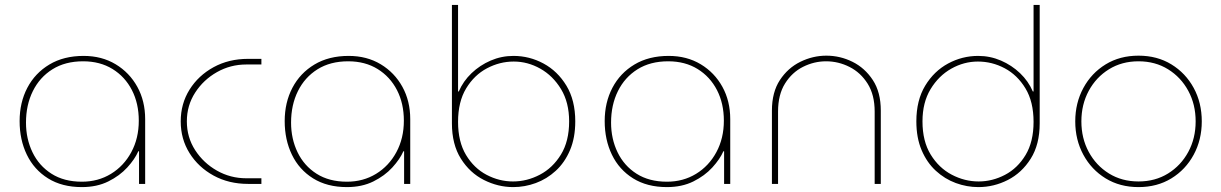

<svg xmlns="http://www.w3.org/2000/svg" viewBox="-20 -750 4981 783"><path d="M314 13Q233 13 176 -22.5Q119 -58 89.5 -119Q60 -180 60 -256Q60 -332 91.5 -392Q123 -452 181.5 -487Q240 -522 321 -522Q395 -522 451.5 -488Q508 -454 540 -396Q572 -338 572 -264V0H547V-133H544Q530 -101 499 -67Q468 -33 421.5 -10Q375 13 314 13ZM314 -9Q380 -9 432.5 -41Q485 -73 515.5 -129.5Q546 -186 546 -258Q546 -328 518 -382.5Q490 -437 439 -468.5Q388 -500 319 -500Q246 -500 194 -467.5Q142 -435 114 -378.5Q86 -322 86 -250Q86 -184 112.5 -129Q139 -74 190 -41.5Q241 -9 314 -9Z M992 0Q913 0 851 -34Q789 -68 753 -125.5Q717 -183 717 -255Q717 -327 753 -384.5Q789 -442 851 -476Q913 -510 992 -510H1046V-487H984Q920 -487 865 -456Q810 -425 776 -372.5Q742 -320 742 -255Q742 -190 776 -137.5Q810 -85 865 -54Q920 -23 984 -23H1046V0Z M1395 13Q1314 13 1257 -22.5Q1200 -58 1170.5 -119Q1141 -180 1141 -256Q1141 -332 1172.5 -392Q1204 -452 1262.5 -487Q1321 -522 1402 -522Q1476 -522 1532.5 -488Q1589 -454 1621 -396Q1653 -338 1653 -264V0H1628V-133H1625Q1611 -101 1580 -67Q1549 -33 1502.5 -10Q1456 13 1395 13ZM1395 -9Q1461 -9 1513.5 -41Q1566 -73 1596.5 -129.5Q1627 -186 1627 -258Q1627 -328 1599 -382.5Q1571 -437 1520 -468.5Q1469 -500 1400 -500Q1327 -500 1275 -467.5Q1223 -435 1195 -378.5Q1167 -322 1167 -250Q1167 -184 1193.5 -129Q1220 -74 1271 -41.5Q1322 -9 1395 -9Z M2073 13Q2011 13 1953.5 -16Q1896 -45 1859.5 -103Q1823 -161 1823 -247V-730H1848V-377H1851Q1869 -419 1903 -451.5Q1937 -484 1981 -503Q2025 -522 2074 -522Q2139 -522 2196.5 -491Q2254 -460 2290 -400.5Q2326 -341 2326 -255Q2326 -188 2304.5 -137.5Q2283 -87 2246.5 -53.5Q2210 -20 2165 -3.5Q2120 13 2073 13ZM2072 -10Q2129 -10 2181.5 -37.5Q2234 -65 2267.5 -119.5Q2301 -174 2301 -255Q2301 -332 2268 -386.5Q2235 -441 2183.5 -470Q2132 -499 2075 -499Q2018 -499 1966 -471.5Q1914 -444 1881 -389.5Q1848 -335 1848 -253Q1848 -172 1880.5 -118Q1913 -64 1964.5 -37Q2016 -10 2072 -10Z M2700 13Q2619 13 2562 -22.5Q2505 -58 2475.5 -119Q2446 -180 2446 -256Q2446 -332 2477.5 -392Q2509 -452 2567.5 -487Q2626 -522 2707 -522Q2781 -522 2837.5 -488Q2894 -454 2926 -396Q2958 -338 2958 -264V0H2933V-133H2930Q2916 -101 2885 -67Q2854 -33 2807.5 -10Q2761 13 2700 13ZM2700 -9Q2766 -9 2818.5 -41Q2871 -73 2901.5 -129.5Q2932 -186 2932 -258Q2932 -328 2904 -382.5Q2876 -437 2825 -468.5Q2774 -500 2705 -500Q2632 -500 2580 -467.5Q2528 -435 2500 -378.5Q2472 -322 2472 -250Q2472 -184 2498.5 -129Q2525 -74 2576 -41.5Q2627 -9 2700 -9Z M3128 0V-299Q3128 -374 3160.5 -423.5Q3193 -473 3244 -498Q3295 -523 3350 -523Q3406 -523 3456.5 -498Q3507 -473 3539.5 -423.5Q3572 -374 3572 -299V0H3547V-295Q3547 -363 3518.5 -408.5Q3490 -454 3444.5 -477Q3399 -500 3349 -500Q3300 -500 3255 -477.5Q3210 -455 3181.5 -409.5Q3153 -364 3153 -295V0Z M3970 13Q3923 13 3878 -3.5Q3833 -20 3796.5 -53.5Q3760 -87 3738.5 -137.5Q3717 -188 3717 -255Q3717 -341 3753 -400.5Q3789 -460 3846.5 -491Q3904 -522 3969 -522Q4018 -522 4062 -503Q4106 -484 4140 -451.5Q4174 -419 4192 -377H4195V-730H4220V-247Q4220 -161 4183.5 -103Q4147 -45 4090 -16Q4033 13 3970 13ZM3971 -10Q4027 -10 4078.5 -37Q4130 -64 4162.5 -118Q4195 -172 4195 -253Q4195 -335 4162 -389.5Q4129 -444 4077.5 -471.5Q4026 -499 3968 -499Q3911 -499 3859.5 -470Q3808 -441 3775 -386.5Q3742 -332 3742 -255Q3742 -174 3775.5 -119.5Q3809 -65 3861.5 -37.5Q3914 -10 3971 -10Z M4623 13Q4547 13 4489 -22.5Q4431 -58 4398 -119Q4365 -180 4365 -255Q4365 -330 4398 -391Q4431 -452 4489 -487.5Q4547 -523 4623 -523Q4699 -523 4757 -487.5Q4815 -452 4848 -391.5Q4881 -331 4881 -255Q4881 -180 4848 -119Q4815 -58 4757 -22.5Q4699 13 4623 13ZM4623 -10Q4691 -10 4743.5 -42.5Q4796 -75 4826 -130.5Q4856 -186 4856 -255Q4856 -324 4826 -379.5Q4796 -435 4743.5 -467.5Q4691 -500 4623 -500Q4555 -500 4502.5 -467.5Q4450 -435 4420 -379.5Q4390 -324 4390 -255Q4390 -186 4420 -130.5Q4450 -75 4502.5 -42.5Q4555 -10 4623 -10Z"/></svg>

Font: MuseoModerno Thin Thin
Style: Regular
Weight: 250
Version: Version 1.003